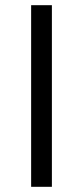

<svg xmlns="http://www.w3.org/2000/svg" viewBox="-20 -720 320 740"><path d="M100 0H180V-700H100Z"/></svg>

Font: Fixel Display Regular
Style: Regular
Weight: 400
Designer: AlfaBravo + MacPaw
Foundry: Kyrylo Tkachov, Marchela Mozhyna, Serhii Makarenko, Maria Weinstein, Zakhar Kryvoshyya
Version: Version 1.211